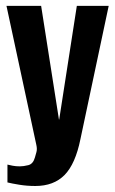

<svg xmlns="http://www.w3.org/2000/svg" viewBox="-20 -515 389 652"><path d="M99.9 116.6Q71.6 116.6 45.9 112.4Q20.2 108.2 5.3 104.5V43.9Q11.4 45.6 22.6 47.7Q33.8 49.9 47.5 49.9Q60 49.9 76.3 45.8Q92.5 41.6 98.6 19.7Q101.2 11.4 103.8 1.2Q106.5 -9 103.5 -22.5L2 -495H119.7L180.2 -109.1H181L240.9 -495H349.1L253.2 -42.9Q236.1 41.7 199.3 79.2Q162.5 116.6 99.9 116.6Z"/></svg>

Font: Alumni Sans SC Thin
Style: Regular
Weight: 100
Designer: Robert E. Leuschke
Foundry: Robert E. Leuschke
Version: Version 1.018